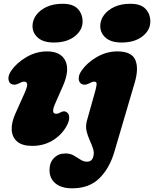

<svg xmlns="http://www.w3.org/2000/svg" viewBox="-20 -757 816 1016"><path d="M265 -532Q209.5 -532 180.8 -557.2Q152 -582.5 152 -619Q152 -649.5 171 -676.2Q190 -703 225.8 -720Q261.5 -737 311.5 -737Q366.5 -737 391.8 -710Q417 -683 417 -643Q417 -597.5 375.5 -564.8Q334 -532 265 -532ZM272 -209Q248 -155 277 -155Q283 -155 287.8 -156.5Q292.5 -158 302 -163Q321 -174 336 -161Q346 -152.5 346.2 -134.5Q346.5 -116.5 333 -91Q307 -43.5 259.2 -14.2Q211.5 15 150.5 15Q97.5 15 70.8 -8Q44 -31 42 -69.8Q40 -108.5 61 -155L108.5 -261Q125.5 -299 123.8 -312Q122 -325 107 -325Q100.5 -325 94.2 -322.2Q88 -319.5 78.5 -315Q65 -308.5 54.8 -308.8Q44.5 -309 37.5 -314Q25 -322.5 24.5 -341.5Q24 -360.5 39.5 -383Q67.5 -424 119.2 -454.5Q171 -485 229 -485Q301.5 -485 325.8 -435.5Q350 -386 312.5 -301ZM623.5 -532Q568 -532 539.2 -557.2Q510.5 -582.5 510.5 -619Q510.5 -649.5 529.5 -676.2Q548.5 -703 584.2 -720Q620 -737 670 -737Q725 -737 750.2 -710Q775.5 -683 775.5 -643Q775.5 -597.5 734 -564.8Q692.5 -532 623.5 -532ZM692.5 -318.5 585 47Q559.5 133.5 505.8 186.5Q452 239.5 362 239.5Q304.5 239.5 273.2 213.2Q242 187 242 143Q242 103 265.8 79Q289.5 55 326 55Q351.5 55 370.2 65.8Q389 76.5 405.5 87.5Q422 98.5 440.5 98.5Q466.5 98.5 473.5 72.5Q479.5 51.5 472.5 30Q465.5 8.5 454.8 -14.8Q444 -38 438 -63.8Q432 -89.5 440 -118.5L483 -271.5Q488.5 -290.5 491 -307.8Q493.5 -325 479 -325Q472.5 -325 466.2 -322.5Q460 -320 450.5 -315Q437 -308.5 426.8 -308.8Q416.5 -309 409.5 -314Q397 -322.5 396.5 -341.5Q396 -360.5 411.5 -383Q439.5 -424 491.2 -454.5Q543 -485 601 -485Q676 -485 695.8 -440.5Q715.5 -396 692.5 -318.5Z"/></svg>

Font: Fraunces 9pt SuperSoft Black
Style: Italic
Weight: 900
Italic angle: -16°
Version: Version 1.000;[0bf87f6ff]